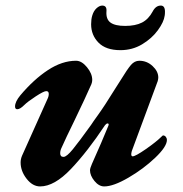

<svg xmlns="http://www.w3.org/2000/svg" viewBox="-20 -655 655 689"><path d="M54 -72Q54 -84 59 -96L150 -299Q155 -309 155 -318Q155 -328 146 -328Q137 -328 108 -309Q79 -290 67 -278Q52 -263 42 -263Q34 -263 34 -273Q34 -290 53 -313Q101 -370 152 -403.5Q203 -437 253 -437Q273 -437 292 -414Q311 -391 311 -368Q311 -361 308 -353Q287 -305 246 -220Q216 -159 201 -125Q196 -115 196 -105Q196 -92 208 -92Q219 -92 241.5 -119.5Q264 -147 307 -207Q314 -218 330 -240Q356 -276 391 -333L412 -366Q437 -407 450 -422Q463 -437 480 -437Q507 -437 527.5 -418Q548 -399 548 -377Q548 -372 546 -364L453 -113Q451 -105 451 -102Q451 -94 456 -94Q466 -94 503.5 -120Q541 -146 561 -166Q564 -169 565 -169Q571 -169 575 -164Q579 -159 579 -153Q579 -129 537 -89Q495 -49 441 -17.5Q387 14 354 14Q335 14 319 -5.5Q303 -25 303 -44Q303 -51 310 -67Q345 -145 369 -204L370 -208Q370 -212 366 -212Q362 -212 357 -206Q294 -111 234.5 -48.5Q175 14 124 14Q97 14 75.5 -13.5Q54 -41 54 -72ZM307 -568Q307 -586 311 -599Q316 -616 326.5 -625.5Q337 -635 347 -635Q364 -635 362 -614Q360 -586 376.5 -574Q393 -562 429 -562Q466 -562 489.5 -574Q513 -586 528 -614Q539 -635 557 -635Q572 -635 572 -613Q572 -604 571 -599Q568 -576 546.5 -546.5Q525 -517 490 -496Q455 -475 412 -475Q360 -475 333.5 -502Q307 -529 307 -568Z"/></svg>

Font: EB Garamond ExtraBold
Style: Italic
Weight: 800
Italic angle: -17.2°
Designer: Georg Duffner and Octavio Pardo
Foundry: Georg Duffner
Version: Version 1.000